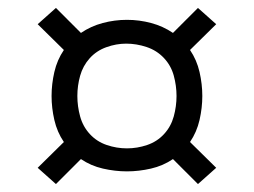

<svg xmlns="http://www.w3.org/2000/svg" viewBox="-20 -582 640 484"><path d="M479 -118 416 -181Q391 -164 360.5 -157Q330 -150 300 -150Q270 -150 239.5 -157Q209 -164 184 -181L121 -118L75 -159L141 -224Q124 -249 117 -279.5Q110 -310 110 -340Q110 -370 117 -400.5Q124 -431 141 -456L75 -521L121 -562L184 -499Q209 -516 239 -524Q269 -532 300 -532Q331 -532 361 -524Q391 -516 416 -499L479 -562L525 -521L459 -456Q476 -431 483 -400.5Q490 -370 490 -340Q490 -310 483 -279.5Q476 -249 459 -224L525 -159ZM300 -208Q326 -208 351 -216.5Q376 -225 393.5 -244Q411 -263 418 -288.5Q425 -314 425 -340Q425 -366 418 -391.5Q411 -417 393 -436Q375 -455 349.5 -463.5Q324 -472 298 -472Q273 -472 248 -463Q223 -454 206 -435Q189 -416 182 -391Q175 -366 175 -340Q175 -314 182 -288.5Q189 -263 206.5 -244Q224 -225 249 -216.5Q274 -208 300 -208Z"/></svg>

Font: Iosevka Curly Slab LtEx
Style: Regular
Weight: 300
Width: 7
Monospace: yes
Designer: Belleve Invis
Foundry: Belleve Invis
Version: Version 11.1.0; ttfautohint (v1.8.3)